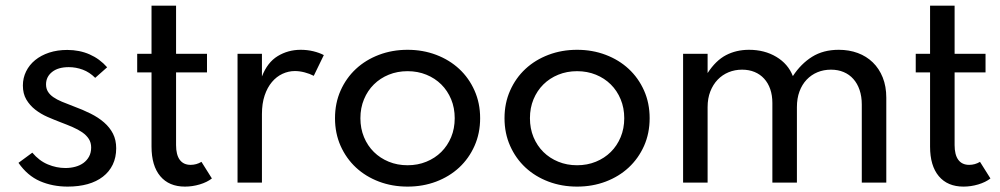

<svg xmlns="http://www.w3.org/2000/svg" viewBox="-20 -660 3614 694"><path d="M224.5 14.5Q170 14.5 124.5 -5.2Q79.1 -25 46.8 -71.4L96.8 -108.2Q121.8 -78.6 153 -65.7Q184.1 -52.7 216.4 -52.7Q235.5 -52.7 252.3 -57.3Q269.1 -61.8 281.8 -71.1Q294.5 -80.5 302 -94.3Q309.5 -108.2 309.5 -126.8Q309.5 -144.5 301.1 -157.7Q292.7 -170.9 277.7 -181.4Q262.7 -191.8 242.3 -200.7Q221.8 -209.5 197.7 -218.6Q175 -227.3 151.1 -237.7Q127.3 -248.2 107.5 -263.6Q87.7 -279.1 75.2 -300.2Q62.7 -321.4 62.7 -350.9Q62.7 -378.2 74.3 -401.8Q85.9 -425.5 107 -442.7Q128.2 -460 157.7 -469.8Q187.3 -479.5 223.2 -479.5Q267.3 -479.5 303.9 -463.4Q340.5 -447.3 367.3 -416.8L324.1 -378.6Q303.6 -399.1 279.1 -408.2Q254.5 -417.3 228.6 -417.3Q190 -417.3 168.2 -399.8Q146.4 -382.3 146.4 -355Q146.4 -340 153.2 -328.9Q160 -317.7 172.7 -308.9Q185.5 -300 203.9 -292.3Q222.3 -284.5 245.5 -275.9Q279.1 -263.6 307.3 -249.5Q335.5 -235.5 356.1 -217.5Q376.8 -199.5 388.4 -176.8Q400 -154.1 400 -124.1Q400 -90.9 387.5 -65Q375 -39.1 352 -21.4Q329.1 -3.6 296.8 5.5Q264.5 14.5 224.5 14.5Z M648.6 14.5Q590.9 14.5 559.3 -23.2Q527.7 -60.9 527.7 -130V-398.2H475.9V-465.5H527.7V-639.5H616.4V-465.5H728.2V-398.2H616.4V-135.5Q616.4 -100.5 629.8 -82.3Q643.2 -64.1 669.1 -64.1Q690 -64.1 708.2 -75L745.9 -15Q728.6 -1.4 702 6.6Q675.5 14.5 648.6 14.5Z M838.6 0V-465.5H926.8V-383.6Q946.4 -434.5 983.9 -457.3Q1021.4 -480 1066.8 -480Q1090.5 -480 1112.3 -474.8Q1134.1 -469.5 1150.5 -460.9L1114.1 -385.9Q1099.5 -393.6 1081.1 -398.4Q1062.7 -403.2 1045.9 -403.2Q1022.7 -403.2 1001.1 -393.2Q979.5 -383.2 963 -363.6Q946.4 -344.1 936.6 -315Q926.8 -285.9 926.8 -247.7V0Z M1453.2 14.5Q1397.7 14.5 1349.8 -3.6Q1301.8 -21.8 1266.6 -54.5Q1231.4 -87.3 1211.1 -132.7Q1190.9 -178.2 1190.9 -232.7Q1190.9 -287.3 1211.1 -332.7Q1231.4 -378.2 1266.6 -410.9Q1301.8 -443.6 1349.8 -461.8Q1397.7 -480 1453.2 -480Q1508.6 -480 1556.6 -461.8Q1604.5 -443.6 1639.8 -410.9Q1675 -378.2 1695.2 -332.7Q1715.5 -287.3 1715.5 -232.7Q1715.5 -178.2 1695.2 -132.7Q1675 -87.3 1639.8 -54.5Q1604.5 -21.8 1556.6 -3.6Q1508.6 14.5 1453.2 14.5ZM1453.2 -62.7Q1490 -62.7 1521.1 -75.5Q1552.3 -88.2 1575 -110.7Q1597.7 -133.2 1610.7 -164.3Q1623.6 -195.5 1623.6 -232.7Q1623.6 -270 1610.7 -301.1Q1597.7 -332.3 1575 -354.8Q1552.3 -377.3 1521.1 -390Q1490 -402.7 1453.2 -402.7Q1416.4 -402.7 1385.2 -390Q1354.1 -377.3 1331.4 -354.8Q1308.6 -332.3 1295.7 -301.1Q1282.7 -270 1282.7 -232.7Q1282.7 -195.5 1295.7 -164.3Q1308.6 -133.2 1331.4 -110.7Q1354.1 -88.2 1385.2 -75.5Q1416.4 -62.7 1453.2 -62.7Z M2065.9 14.5Q2010.5 14.5 1962.5 -3.6Q1914.5 -21.8 1879.3 -54.5Q1844.1 -87.3 1823.9 -132.7Q1803.6 -178.2 1803.6 -232.7Q1803.6 -287.3 1823.9 -332.7Q1844.1 -378.2 1879.3 -410.9Q1914.5 -443.6 1962.5 -461.8Q2010.5 -480 2065.9 -480Q2121.4 -480 2169.3 -461.8Q2217.3 -443.6 2252.5 -410.9Q2287.7 -378.2 2308 -332.7Q2328.2 -287.3 2328.2 -232.7Q2328.2 -178.2 2308 -132.7Q2287.7 -87.3 2252.5 -54.5Q2217.3 -21.8 2169.3 -3.6Q2121.4 14.5 2065.9 14.5ZM2065.9 -62.7Q2102.7 -62.7 2133.9 -75.5Q2165 -88.2 2187.7 -110.7Q2210.5 -133.2 2223.4 -164.3Q2236.4 -195.5 2236.4 -232.7Q2236.4 -270 2223.4 -301.1Q2210.5 -332.3 2187.7 -354.8Q2165 -377.3 2133.9 -390Q2102.7 -402.7 2065.9 -402.7Q2029.1 -402.7 1998 -390Q1966.8 -377.3 1944.1 -354.8Q1921.4 -332.3 1908.4 -301.1Q1895.5 -270 1895.5 -232.7Q1895.5 -195.5 1908.4 -164.3Q1921.4 -133.2 1944.1 -110.7Q1966.8 -88.2 1998 -75.5Q2029.1 -62.7 2065.9 -62.7Z M2537.7 -465.5V-395.9Q2567.3 -441.4 2604.3 -460.7Q2641.4 -480 2687.3 -480Q2743.6 -480 2786.1 -454.5Q2828.6 -429.1 2845.9 -385Q2875 -429.5 2915.5 -454.8Q2955.9 -480 3011.8 -480Q3049.1 -480 3080.5 -468.4Q3111.8 -456.8 3134.8 -434.5Q3157.7 -412.3 3170.7 -380Q3183.6 -347.7 3183.6 -306.8V0H3095V-282.3Q3095 -311.4 3087 -334.8Q3079.1 -358.2 3064.5 -374.5Q3050 -390.9 3029.5 -399.5Q3009.1 -408.2 2983.6 -408.2Q2957.3 -408.2 2934.8 -398.9Q2912.3 -389.5 2895.7 -372Q2879.1 -354.5 2869.8 -329.5Q2860.5 -304.5 2860.5 -272.7V0H2771.8V-287.7Q2771.8 -315.5 2764.1 -337.7Q2756.4 -360 2742 -375.7Q2727.7 -391.4 2707.5 -399.8Q2687.3 -408.2 2662.3 -408.2Q2636.4 -408.2 2613.6 -398.9Q2590.9 -389.5 2574.1 -372Q2557.3 -354.5 2547.5 -329.5Q2537.7 -304.5 2537.7 -272.7V0H2449.1V-465.5Z M3462.7 14.5Q3405 14.5 3373.4 -23.2Q3341.8 -60.9 3341.8 -130V-398.2H3290V-465.5H3341.8V-639.5H3430.5V-465.5H3542.3V-398.2H3430.5V-135.5Q3430.5 -100.5 3443.9 -82.3Q3457.3 -64.1 3483.2 -64.1Q3504.1 -64.1 3522.3 -75L3560 -15Q3542.7 -1.4 3516.1 6.6Q3489.5 14.5 3462.7 14.5Z"/></svg>

Font: Spartan Med
Style: Regular
Weight: 500
Designer: Matt Bailey, Mirko Velimirovic
Foundry: Matt Bailey
Version: Version 1.005